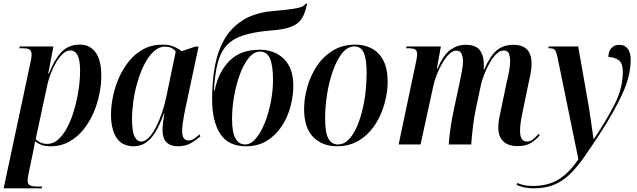

<svg xmlns="http://www.w3.org/2000/svg" viewBox="-37 -790 3484 1050"><path d="M128 -441Q132 -458 134 -471Q136 -484 136 -491Q136 -511 125.5 -518.5Q115 -526 87 -526H69L71 -536H255L227 -388H231Q257 -458 296 -502Q335 -546 400 -546Q454 -546 485.5 -504Q517 -462 517 -374Q517 -328 506.5 -275.5Q496 -223 474 -172.5Q452 -122 419 -81Q386 -40 341 -15Q296 10 239 10Q210 10 191 3Q172 -4 155 -17Q152 -2 150 9.5Q148 21 145 36L120 156Q114 184 114 197Q114 218 127.5 224Q141 230 169 230H193L191 240H-17ZM222 -3Q255 -3 283 -28.5Q311 -54 333 -97.5Q355 -141 370 -194Q385 -247 393 -301.5Q401 -356 401 -403Q401 -461 387.5 -487.5Q374 -514 347 -514Q327 -514 307.5 -496.5Q288 -479 271.5 -451.5Q255 -424 242.5 -392.5Q230 -361 223 -331L158 -29Q167 -19 183.5 -11Q200 -3 222 -3Z M695 10Q630 10 600 -37Q570 -84 570 -163Q570 -209 580.5 -261Q591 -313 613 -363.5Q635 -414 668.5 -455.5Q702 -497 748 -521.5Q794 -546 852 -546Q888 -546 913.5 -535Q939 -524 956 -510L1031 -535H1049L976 -193Q973 -179 969 -157Q965 -135 962 -112.5Q959 -90 959 -75Q959 -22 993 -22Q1009 -22 1023.5 -31Q1038 -40 1054 -55L1059 -45Q1039 -26 1008.5 -8Q978 10 935 10Q895 10 873.5 -12Q852 -34 852 -78Q852 -102 855 -124Q858 -146 862 -171H860Q826 -76 787 -33Q748 10 695 10ZM736 -16Q756 -16 776.5 -37Q797 -58 815.5 -94Q834 -130 849 -173.5Q864 -217 873 -263L924 -508Q914 -522 898.5 -528.5Q883 -535 866 -535Q832 -535 803.5 -508.5Q775 -482 753 -439Q731 -396 715.5 -343.5Q700 -291 692.5 -238Q685 -185 685 -140Q685 -72 698.5 -44Q712 -16 736 -16Z M1308 10Q1212 10 1167.5 -58Q1123 -126 1123 -249Q1123 -339 1137 -421.5Q1151 -504 1187 -569.5Q1223 -635 1287 -677Q1351 -719 1449 -729Q1520 -735 1558 -740.5Q1596 -746 1612 -752.5Q1628 -759 1634 -770H1643Q1635 -735 1624.5 -709.5Q1614 -684 1593.5 -666Q1573 -648 1536.5 -637.5Q1500 -627 1440 -623Q1351 -615 1293.5 -596.5Q1236 -578 1202.5 -541.5Q1169 -505 1153.5 -445.5Q1138 -386 1133 -297L1137 -296Q1158 -398 1218.5 -458Q1279 -518 1383 -518Q1465 -518 1516 -467.5Q1567 -417 1567 -321Q1567 -265 1551.5 -207Q1536 -149 1504 -100Q1472 -51 1423 -20.5Q1374 10 1308 10ZM1303 0Q1335 0 1363 -33.5Q1391 -67 1412 -120.5Q1433 -174 1444.5 -235Q1456 -296 1456 -352Q1456 -432 1439.5 -470Q1423 -508 1386 -508Q1352 -508 1324 -474Q1296 -440 1275.5 -385Q1255 -330 1243.5 -265.5Q1232 -201 1232 -139Q1232 -67 1250.5 -33.5Q1269 0 1303 0Z M1807 10Q1726 10 1676 -40.5Q1626 -91 1626 -194Q1626 -249 1642.5 -310.5Q1659 -372 1693.5 -425.5Q1728 -479 1781.5 -512.5Q1835 -546 1908 -546Q1956 -546 1996 -525Q2036 -504 2059.5 -459Q2083 -414 2083 -342Q2083 -299 2072.5 -250.5Q2062 -202 2041 -156Q2020 -110 1987 -72.5Q1954 -35 1909 -12.5Q1864 10 1807 10ZM1811 0Q1842 0 1867 -24Q1892 -48 1911 -89Q1930 -130 1943 -181Q1956 -232 1962 -286Q1968 -340 1968 -390Q1968 -467 1952.5 -501.5Q1937 -536 1901 -536Q1864 -536 1834.5 -499.5Q1805 -463 1784 -404Q1763 -345 1752 -276.5Q1741 -208 1741 -143Q1741 -64 1759 -32Q1777 0 1811 0Z M2794 9Q2742 9 2715 -17.5Q2688 -44 2688 -92Q2688 -116 2693 -143Q2698 -170 2705 -201L2733 -336Q2739 -359 2746 -394.5Q2753 -430 2753 -457Q2753 -476 2747 -495Q2741 -514 2718 -514Q2697 -514 2677 -494.5Q2657 -475 2640.5 -445.5Q2624 -416 2612 -385Q2600 -354 2594 -330L2565 -193Q2556 -152 2549.5 -98Q2543 -44 2540 0H2417Q2419 -31 2424 -69Q2429 -107 2436 -145.5Q2443 -184 2450 -215L2476 -335Q2484 -374 2489.5 -404Q2495 -434 2495 -457Q2495 -475 2488 -494Q2481 -513 2459 -513Q2438 -513 2418 -493Q2398 -473 2380.5 -442Q2363 -411 2350.5 -378.5Q2338 -346 2333 -321L2263 0H2143L2237 -446Q2240 -459 2242 -471.5Q2244 -484 2244 -493Q2244 -513 2233.5 -519.5Q2223 -526 2197 -526H2184L2186 -536H2374L2352 -414H2355Q2389 -492 2427.5 -518.5Q2466 -545 2509 -545Q2565 -545 2587 -515.5Q2609 -486 2609 -438Q2609 -432 2609 -424.5Q2609 -417 2608 -410H2611Q2644 -485 2680 -515Q2716 -545 2770 -545Q2870 -545 2870 -443Q2870 -412 2863.5 -381Q2857 -350 2851 -323L2817 -159Q2807 -107 2807 -74Q2807 -16 2845 -16Q2864 -16 2879 -29Q2894 -42 2909 -58L2915 -50Q2894 -25 2866 -8Q2838 9 2794 9Z M2879 240Q2853 240 2829 234.5Q2805 229 2788 221L2792 211Q2806 217 2827 222Q2848 227 2879 227Q2957 227 3015 193Q3073 159 3126 81L3012 -476Q3006 -506 2998 -516Q2990 -526 2970 -526H2961L2964 -536H3125L3183 -206Q3187 -181 3192 -147Q3197 -113 3201.5 -81Q3206 -49 3209 -30H3211Q3280 -133 3324.5 -220.5Q3369 -308 3369 -398Q3369 -446 3345 -462Q3321 -478 3290 -478Q3290 -510 3307 -527.5Q3324 -545 3349 -545Q3380 -545 3396 -523.5Q3412 -502 3412 -463Q3412 -375 3366.5 -276.5Q3321 -178 3247 -64Q3197 13 3156.5 70.5Q3116 128 3076.5 165.5Q3037 203 2990 221.5Q2943 240 2879 240Z"/></svg>

Font: Noto Serif Display Condensed SemiBold
Style: Italic
Weight: 600
Width: 3
Italic angle: -12°
Designer: Monotype Design Team
Foundry: Monotype Imaging Inc.
Version: Version 2.009